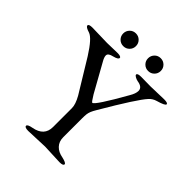

<svg xmlns="http://www.w3.org/2000/svg" viewBox="-222 -931 1066 1066"><g transform="rotate(45 310.5 -398.0)"><path d="M382 -787Q396 -801 417 -801Q438 -801 452.5 -786.5Q467 -772 467 -751Q467 -730 452.5 -715.5Q438 -701 417 -701Q396 -701 381.5 -715.5Q367 -730 367 -751Q367 -772 382 -787ZM187 -787Q201 -801 222 -801Q243 -801 257.5 -786.5Q272 -772 272 -751Q272 -730 257.5 -715.5Q243 -701 222 -701Q201 -701 186.5 -715.5Q172 -730 172 -751Q172 -772 187 -787ZM310 0 182 5Q153 5 153 -7Q153 -18 186 -24Q264 -38 264 -108V-256Q264 -286 239 -330L122 -522Q67 -609 34 -620Q0 -630 0 -642Q0 -653 29 -653L146 -650L226 -652Q255 -652 255 -641Q255 -629 223 -621Q190 -614 190 -596Q190 -582 203 -560L295 -395Q318 -357 323 -357Q340 -357 440 -534Q458 -564 458 -585Q458 -614 417 -620Q406 -622 395 -628Q384 -634 384 -640Q384 -651 413 -651L488 -650L592 -653Q621 -653 621 -643Q621 -632 568 -617Q544 -610 528 -592Q488 -549 369 -346Q357 -326 352 -313.5Q347 -301 345.5 -289Q344 -277 344 -256V-108Q344 -74 364.5 -52.5Q385 -31 421 -25Q456 -17 456 -7Q456 5 427 5Z"/></g></svg>

Font: Benne
Style: Regular
Weight: 400
Designer: John-Daniel Harrington
Version: Version 1.001